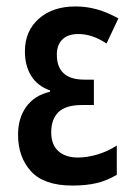

<svg xmlns="http://www.w3.org/2000/svg" viewBox="-20 -572 416 602"><path d="M274.4 -322.3V-242.7H237.3Q186 -242.7 163.3 -220.5Q140.6 -198.2 140.6 -157.2Q140.6 -118.2 163.1 -98.1Q185.5 -78.1 224.1 -78.1Q253.9 -78.1 286.4 -87.9Q318.8 -97.7 346.2 -115.7V-23.9Q315.9 -5.9 283.2 2Q250.5 9.8 207 9.8Q118.2 9.8 77.4 -34.7Q36.6 -79.1 36.6 -149.9Q36.6 -202.1 62.7 -237.8Q88.9 -273.4 136.7 -284.2V-288.6Q97.7 -302.2 77.9 -334Q58.1 -365.7 58.1 -411.1Q58.1 -474.6 101.6 -513.2Q145 -551.8 216.8 -551.8Q251 -551.8 283.7 -542.7Q316.4 -533.7 351.1 -514.2L314 -435.5Q269.5 -465.3 226.1 -465.3Q192.4 -465.3 175.3 -448Q158.2 -430.7 158.2 -400.9Q158.2 -322.3 244.6 -322.3Z"/></svg>

Font: Open Sans Condensed SemiBold
Style: Regular
Weight: 600
Width: 3
Designer: Monotype Design Team
Foundry: Monotype Imaging Inc.
Version: Version 3.000; ttfautohint (v1.8.4)